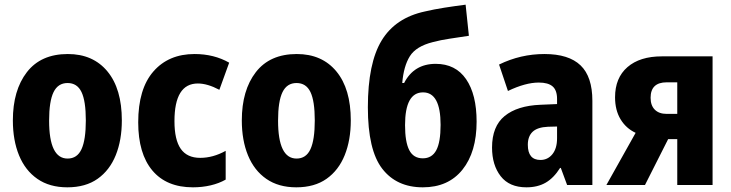

<svg xmlns="http://www.w3.org/2000/svg" viewBox="-20 -791 3126 821"><path d="M268 10Q192 10 140 -26Q88 -62 61.5 -126.5Q35 -191 35 -276Q35 -405 95 -482.5Q155 -560 270 -560Q378 -560 439.5 -485.5Q501 -411 501 -276Q501 -192 475 -127.5Q449 -63 397.5 -26.5Q346 10 268 10ZM269 -113Q310 -113 328.5 -153Q347 -193 347 -276Q347 -359 328.5 -397.5Q310 -436 269 -436Q228 -436 209 -397Q190 -358 190 -275Q190 -113 269 -113Z M805 10Q692 10 631.5 -62Q571 -134 571 -268Q571 -411 636 -485.5Q701 -560 812 -560Q895 -560 960 -523L918 -407Q867 -434 826 -434Q726 -434 726 -273Q726 -193 753 -154.5Q780 -116 836 -116Q891 -116 945 -146V-23Q917 -7 881 1.5Q845 10 805 10Z M1247 10Q1171 10 1119 -26Q1067 -62 1040.5 -126.5Q1014 -191 1014 -276Q1014 -405 1074 -482.5Q1134 -560 1249 -560Q1357 -560 1418.5 -485.5Q1480 -411 1480 -276Q1480 -192 1454 -127.5Q1428 -63 1376.5 -26.5Q1325 10 1247 10ZM1248 -113Q1289 -113 1307.5 -153Q1326 -193 1326 -276Q1326 -359 1307.5 -397.5Q1289 -436 1248 -436Q1207 -436 1188 -397Q1169 -358 1169 -275Q1169 -113 1248 -113Z M1788 10Q1676 10 1614.5 -69.5Q1553 -149 1553 -332Q1553 -521 1612 -618Q1671 -715 1797 -742Q1835 -751 1879.5 -758Q1924 -765 1971 -771L1985 -638Q1940 -631 1902.5 -625.5Q1865 -620 1831 -611Q1759 -593 1732.5 -550.5Q1706 -508 1700 -436H1708Q1750 -518 1843 -518Q1928 -518 1973 -452.5Q2018 -387 2018 -271Q2018 -141 1957.5 -65.5Q1897 10 1788 10ZM1788 -114Q1827 -114 1845.5 -148.5Q1864 -183 1864 -257Q1864 -396 1789 -396Q1712 -396 1712 -256Q1712 -184 1730 -149Q1748 -114 1788 -114Z M2231 10Q2158 10 2121 -37.5Q2084 -85 2084 -160Q2084 -251 2138 -295Q2192 -339 2291 -343L2362 -346V-368Q2362 -405 2343 -421.5Q2324 -438 2284 -438Q2227 -438 2152 -402L2114 -515Q2206 -560 2308 -560Q2412 -560 2462.5 -511.5Q2513 -463 2513 -360V0H2405L2378 -73H2375Q2348 -30 2313.5 -10Q2279 10 2231 10ZM2291 -107Q2322 -107 2342 -131.5Q2362 -156 2362 -200V-250L2323 -249Q2278 -247 2257.5 -227.5Q2237 -208 2237 -172Q2237 -107 2291 -107Z M2573 0 2698 -223Q2657 -242 2633.5 -281Q2610 -320 2610 -375Q2610 -458 2663 -504Q2716 -550 2810 -550H3027V0H2876V-196H2837L2738 0ZM2831 -304H2876V-439H2831Q2762 -439 2762 -373Q2762 -340 2780 -322Q2798 -304 2831 -304Z"/></svg>

Font: Noto Sans Condensed ExtraBold
Style: Regular
Weight: 800
Width: 3
Designer: Monotype Design Team
Foundry: Monotype Imaging Inc.
Version: Version 2.013; ttfautohint (v1.8.4.7-5d5b)